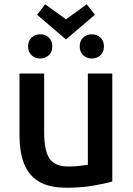

<svg xmlns="http://www.w3.org/2000/svg" viewBox="-20 -865 621 896"><path d="M291 11Q206 11 158.5 -19.5Q111 -50 91 -104.5Q71 -159 71 -231V-522H186V-250Q186 -162 211 -125Q236 -88 300 -88Q328 -88 353 -91Q378 -94 390 -96V-522H504V-18Q470 -8 414.5 1.5Q359 11 291 11ZM288 -681 153 -796 191 -845 288 -775 385 -845 423 -796ZM168 -592Q144 -592 127.5 -607Q111 -622 111 -648Q111 -675 127.5 -690Q144 -705 168 -705Q191 -705 207.5 -690Q224 -675 224 -648Q224 -622 207.5 -607Q191 -592 168 -592ZM408 -592Q385 -592 368.5 -607Q352 -622 352 -648Q352 -675 368.5 -690Q385 -705 408 -705Q432 -705 448.5 -690Q465 -675 465 -648Q465 -622 448.5 -607Q432 -592 408 -592Z"/></svg>

Font: Ubuntu Sans SemiBold
Style: Regular
Weight: 600
Designer: Dalton Maag Ltd
Foundry: Dalton Maag Ltd
Version: Version 1.006; ttfautohint (v1.8.4.7-5d5b)